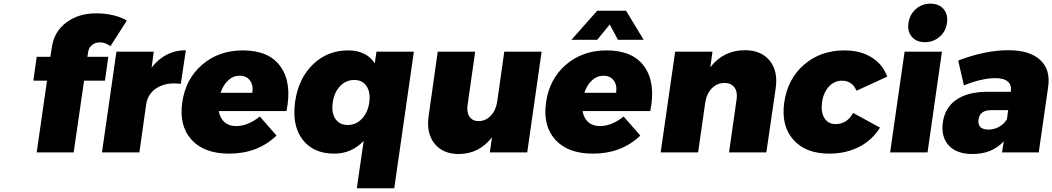

<svg xmlns="http://www.w3.org/2000/svg" viewBox="-20 -823 5684 1037"><path d="M160.2 -387.2 178.2 -516.1H252L259.8 -565.9Q271.5 -651.9 338.6 -701.9Q405.8 -752 502.9 -751Q547.4 -751 591.1 -740.7Q634.8 -730.5 665 -711.9L576.2 -573.2Q548.8 -594.2 521 -594.2Q495.1 -594.2 477.3 -580.3Q459.5 -566.4 456.1 -542L452.1 -516.1H564.9L546.9 -387.2H434.1L377.9 0H178.2L233.9 -387.2Z M530.8 0 608.9 -543.9H810.5L798.8 -458Q872.1 -551.8 983.9 -551.8L956.5 -370.1Q880.4 -379.9 829.6 -349.6Q778.8 -319.3 769.5 -259.8L732.9 0Z M964.4 -270Q982.4 -397 1072.3 -473.9Q1162.1 -550.8 1291.5 -550.8Q1433.6 -550.8 1495.8 -462.6Q1558.1 -374.5 1527.3 -223.1H1161.6Q1168.5 -184.1 1192.6 -163.1Q1216.8 -142.1 1255.4 -142.1Q1319.3 -142.1 1383.3 -193.8L1473.6 -90.8Q1371.6 6.8 1217.8 6.8Q1082 6.8 1014.2 -68.6Q946.3 -144 964.4 -270ZM1171.4 -321.8H1342.8Q1349.1 -362.3 1330.1 -388.2Q1311 -414.1 1274.4 -414.1Q1239.7 -414.1 1212.4 -388.9Q1185.1 -363.8 1171.4 -321.8Z M1574.2 -274.9Q1592.3 -399.9 1670.4 -475.3Q1748.5 -550.8 1860.4 -550.8Q1958 -550.8 2004.4 -481L2013.2 -543.9H2215.3L2109.4 193.8H1907.2L1944.3 -62Q1878.4 6.8 1785.6 6.8Q1671.4 6.8 1613.5 -70.1Q1555.7 -147 1574.2 -274.9ZM1777.3 -270Q1769 -214.8 1791.3 -181.4Q1813.5 -147.9 1858.4 -147.9Q1902.8 -147.9 1934.6 -181.4Q1966.3 -214.8 1974.6 -270Q1981.9 -324.2 1959.7 -357.7Q1937.5 -391.1 1893.6 -391.1Q1848.6 -391.1 1816.7 -357.7Q1784.7 -324.2 1777.3 -270Z M2295.4 -199.2 2344.2 -543.9H2546.4L2505.4 -255.9Q2499.5 -216.3 2515.9 -192.6Q2532.2 -168.9 2565.4 -168.9Q2604 -169.4 2631.3 -198.7Q2658.7 -228 2665.5 -274.9L2703.6 -543.9H2905.3L2827.6 0H2625.5L2637.2 -81.1Q2566.4 8.8 2457.5 8.8Q2371.6 8.8 2326.4 -48.1Q2281.2 -105 2295.4 -199.2Z M2929.2 -270Q2947.3 -397 3037.1 -473.9Q3127 -550.8 3256.3 -550.8Q3398.4 -550.8 3460.7 -462.6Q3522.9 -374.5 3492.2 -223.1H3126.5Q3133.3 -184.1 3157.5 -163.1Q3181.6 -142.1 3220.2 -142.1Q3284.2 -142.1 3348.1 -193.8L3438.5 -90.8Q3336.4 6.8 3182.6 6.8Q3046.9 6.8 2979 -68.6Q2911.1 -144 2929.2 -270ZM3066.4 -607.9 3205.6 -765.1H3361.3L3456.5 -607.9H3317.4L3273.4 -690.9L3205.6 -607.9ZM3136.2 -321.8H3307.6Q3314 -362.3 3294.9 -388.2Q3275.9 -414.1 3239.3 -414.1Q3204.6 -414.1 3177.2 -388.9Q3149.9 -363.8 3136.2 -321.8Z M3548.3 0 3626.5 -543.9H3828.1L3816.4 -460Q3888.2 -551.8 4003.4 -551.8Q4091.3 -551.8 4137.2 -495.4Q4183.1 -439 4169.4 -345.2L4119.1 0H3917.5L3958.5 -287.1Q3964.4 -327.6 3946.3 -351.3Q3928.2 -375 3893.1 -375Q3852.1 -374.5 3824 -345.2Q3795.9 -315.9 3789.1 -269L3750.5 0Z M4215.8 -270Q4233.9 -397 4323 -473.9Q4412.1 -550.8 4541 -550.8Q4626.5 -550.8 4686.8 -513.7Q4747.1 -476.6 4772 -409.2L4606 -333Q4583.5 -387.2 4526.9 -387.2Q4486.3 -387.2 4456.8 -355Q4427.2 -322.8 4419.9 -271Q4412.6 -217.8 4432.6 -185.3Q4452.6 -152.8 4493.2 -152.8Q4554.2 -152.8 4587.9 -212.9L4732.9 -133.8Q4691.4 -66.4 4620.1 -29.8Q4548.8 6.8 4459 6.8Q4331.1 6.8 4264.4 -68.8Q4197.8 -144.5 4215.8 -270Z M4787.6 0 4865.7 -543.9H5067.4L4989.7 0ZM4904.8 -624.3Q4879.9 -653.3 4886.7 -699.2Q4893.6 -745.1 4926.5 -774.2Q4959.5 -803.2 5005.4 -803.2Q5051.3 -803.2 5076.2 -774.2Q5101.1 -745.1 5094.7 -699.2Q5088.4 -653.3 5054.9 -624.3Q5021.5 -595.2 4975.6 -595.2Q4929.7 -595.2 4904.8 -624.3Z M5072.3 -162.1Q5083.5 -240.7 5143.6 -283.2Q5203.6 -325.7 5306.2 -327.1H5439.5V-329.1Q5444.8 -363.3 5423.6 -382.1Q5402.3 -400.9 5356.4 -400.9Q5282.7 -400.9 5186 -361.8L5155.3 -496.1Q5301.8 -551.8 5426.3 -551.8Q5541 -551.8 5597.9 -499.5Q5654.8 -447.3 5641.1 -353L5590.3 0H5392.1L5401.4 -60.1Q5338.9 8.8 5232.4 8.8Q5146.5 8.8 5104 -37.8Q5061.5 -84.5 5072.3 -162.1ZM5265.1 -176.8Q5261.2 -150.9 5275.1 -137Q5289.1 -123 5318.4 -123Q5349.1 -123 5376.2 -138.2Q5403.3 -153.3 5418.5 -179.2L5425.3 -228H5333.5Q5271 -228 5265.1 -176.8Z"/></svg>

Font: Trueno ExtraBold
Style: Italic
Weight: 800
Designer: Julieta Ulanovsky
Foundry: Julieta Ulanovsky
Version: Version 3.001b | FøM Fix